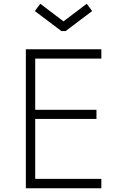

<svg xmlns="http://www.w3.org/2000/svg" viewBox="-20 -1019 623 1025"><path d="M195 -999 319 -905 443 -999 472 -960 330 -853H308L166 -960ZM118 -756H521V-706H168V-433H495V-384H168V-64H521V-14H118Z"/></svg>

Font: Leon Sans
Style: Light
Weight: 300
Designer: Jongmin Kim
Version: Version 1.2